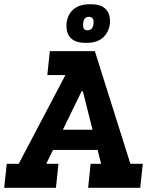

<svg xmlns="http://www.w3.org/2000/svg" viewBox="-37 -893 717 913"><path d="M372 -689Q279 -689 279 -771Q279 -815 307.5 -844Q336 -873 393 -873Q486 -873 486 -792Q486 -750 458 -719.5Q430 -689 372 -689ZM378 -749Q408 -749 408 -788Q408 -813 386 -813Q358 -813 358 -773Q358 -749 378 -749ZM-5 -114H52L274 -536H188L200 -650H414L583 -114H642L630 0H382L394 -114H444L427 -180H215L183 -114H241L229 0H-17ZM351 -459 262 -276H403L357 -459Z"/></svg>

Font: Zilla Slab
Style: Bold Italic
Weight: 700
Italic angle: -6°
Designer: Typotheque.com
Foundry: Typotheque type foundry
Version: Version 1.1; 2017; ttfautohint (v1.6)